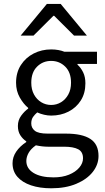

<svg xmlns="http://www.w3.org/2000/svg" viewBox="-20 -755 544 998"><path d="M246.3 223.7Q186.8 223.7 141.3 208.4Q95.8 193 70.5 164.1Q45.2 135.2 45.2 93.4Q45.2 61.7 64.1 33.5Q83.1 5.3 116.4 -16.5V-20.5Q98.1 -32.6 85.5 -52.2Q73 -71.7 73 -100.2Q73 -130.6 90.4 -154.1Q107.8 -177.5 126.4 -190.4V-194.4Q102.6 -213.7 83 -247.8Q63.5 -281.9 63.5 -324.9Q63.5 -378.1 88.6 -417Q113.7 -455.9 155.2 -477Q196.6 -498.1 245.9 -498.1Q266.3 -498.1 283.9 -494.8Q301.6 -491.5 314.5 -486.1H484.1V-422.8H382.8V-418.8Q400.5 -403 412.2 -379Q423.9 -355 423.9 -322Q423.9 -270.3 400 -232.7Q376.2 -195.2 335.9 -174.7Q295.6 -154.2 245.9 -154.2Q228.2 -154.2 209.3 -158.6Q190.5 -162.9 173.5 -170.7Q160.8 -159.9 151.6 -146.8Q142.5 -133.7 142.5 -113.2Q142.5 -90.3 160.9 -75.4Q179.3 -60.5 227.7 -60.5H322.3Q407.4 -60.5 449.7 -32.8Q492.1 -5.2 492.1 55.6Q492.1 100.8 462 138.9Q431.8 177.1 376.6 200.4Q321.4 223.7 246.3 223.7ZM245.9 -209.4Q273.9 -209.4 297.3 -223.6Q320.6 -237.7 334.9 -263.6Q349.2 -289.6 349.2 -324.9Q349.2 -378.9 319 -408.7Q288.8 -438.4 245.9 -438.4Q202.9 -438.4 172.8 -408.7Q142.6 -378.9 142.6 -324.9Q142.6 -289.6 156.9 -263.6Q171.1 -237.7 194.5 -223.6Q217.9 -209.4 245.9 -209.4ZM257.9 167Q304.2 167 338.5 153Q372.9 138.9 392.2 116.1Q411.5 93.3 411.5 67.9Q411.5 34 386.4 20.8Q361.3 7.6 313.5 7.6H229.7Q216.1 7.6 199.6 5.8Q183.2 3.9 166.5 0.3Q140.4 18.8 128.7 39.7Q116.9 60.7 116.9 81.8Q116.9 121 154.5 144Q192.1 167 257.9 167ZM87.5 -570 223.8 -734.7H295.3L431.6 -570H364.8L261.6 -672.8H257.6L154.3 -570Z"/></svg>

Font: Source Sans 3 VF
Style: Regular
Weight: 200
Designer: Paul D. Hunt
Foundry: Adobe
Version: Version 3.046;hotconv 1.0.118;makeotfexe 2.5.65603